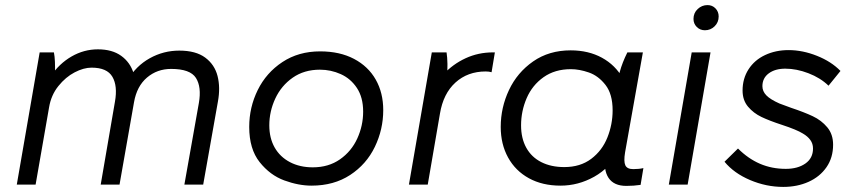

<svg xmlns="http://www.w3.org/2000/svg" viewBox="-20 -726 3358 755"><path d="M136 -520H192Q195 -505 196 -483Q197 -461 196 -433L179 -426Q213 -476 261.5 -504Q310 -532 365 -532Q421 -532 456.5 -506.5Q492 -481 505.5 -437.5Q519 -394 510 -341L450 0H376L432 -326Q443 -388 422 -424Q401 -460 340 -460Q309 -460 273.5 -441.5Q238 -423 209.5 -387.5Q181 -352 173 -304L120 0H46ZM653 -455Q598 -455 558 -421Q518 -387 507 -324L481 -410Q515 -467 569 -497Q623 -527 685 -527Q750 -527 787 -499.5Q824 -472 835.5 -427Q847 -382 837 -327L779 0H705L762 -321Q773 -384 750.5 -419.5Q728 -455 653 -455Z M960 -227Q960 -304 993.5 -372Q1027 -440 1090.5 -482Q1154 -524 1239 -524Q1316 -524 1372 -494.5Q1428 -465 1457.5 -413Q1487 -361 1487 -293Q1487 -217 1454 -148.5Q1421 -80 1357 -38Q1293 4 1205 4Q1154 4 1098 -16.5Q1042 -37 1001 -88.5Q960 -140 960 -227ZM1408 -287Q1408 -343 1383.5 -380Q1359 -417 1320 -434.5Q1281 -452 1238 -452Q1176 -452 1131 -420.5Q1086 -389 1062.5 -338.5Q1039 -288 1039 -233Q1039 -183 1060 -146Q1081 -109 1120 -88.5Q1159 -68 1210 -68Q1272 -68 1317 -99.5Q1362 -131 1385 -181.5Q1408 -232 1408 -287Z M1678 -520H1736Q1739 -501 1739.5 -474.5Q1740 -448 1737 -427L1723 -433Q1761 -474 1811 -497Q1861 -520 1918 -520H1926L1913 -442Q1903 -445 1890 -445Q1819 -445 1771 -401.5Q1723 -358 1710 -279L1662 0H1588Z M2361 -115 2385 -113 2412 -423Q2413 -428 2417 -443Q2427 -480 2447 -520H2508L2438 -127Q2432 -91 2439 -76Q2446 -61 2470 -61Q2493 -61 2510 -65L2499 1Q2472 5 2443 5Q2394 5 2373 -26.5Q2352 -58 2361 -115ZM2458 -301Q2458 -204 2418.5 -135Q2379 -66 2316.5 -31Q2254 4 2184 4Q2113 4 2060 -25Q2007 -54 1978 -106.5Q1949 -159 1949 -227Q1949 -303 1981.5 -372Q2014 -441 2076.5 -484.5Q2139 -528 2224 -528Q2294 -528 2347 -499Q2400 -470 2429 -418Q2458 -366 2458 -301ZM2029 -233Q2029 -182 2049.5 -145Q2070 -108 2108.5 -88.5Q2147 -69 2199 -69Q2262 -69 2305 -101.5Q2348 -134 2368.5 -185.5Q2389 -237 2389 -292Q2389 -356 2361 -392Q2333 -428 2295.5 -441Q2258 -454 2225 -454Q2162 -454 2117.5 -422.5Q2073 -391 2051 -340Q2029 -289 2029 -233Z M2700 -520H2774L2684 0H2610ZM2707 -651.6Q2707 -675 2723.5 -690.5Q2740 -706 2762 -706Q2781 -706 2793.5 -693Q2806 -680 2806 -661.3Q2806 -638 2790 -622.5Q2774 -607 2752 -607Q2733 -607 2720 -619.9Q2707 -632.8 2707 -651.6Z M2829 -90 2882 -142Q2922 -102 2968.5 -82Q3015 -62 3070 -62Q3117 -62 3147 -83Q3177 -104 3177 -142Q3177 -161 3166.5 -175.5Q3156 -190 3137 -201Q3113 -216 3055 -235Q3006 -251 2974.5 -266Q2943 -281 2921.5 -306.5Q2900 -332 2900 -370Q2900 -417 2923.5 -453.5Q2947 -490 2988.5 -509.5Q3030 -529 3081 -529Q3136 -529 3192.5 -506.5Q3249 -484 3285 -447L3238 -389Q3206 -420 3159 -438Q3112 -456 3068 -456Q3028 -456 3003 -437.5Q2978 -419 2978 -387Q2978 -367 2993.5 -351Q3009 -335 3045 -319Q3068 -311 3091 -302Q3142 -285 3176 -269Q3210 -253 3233 -225.5Q3256 -198 3256 -157Q3256 -106 3230 -68.5Q3204 -31 3159.5 -11Q3115 9 3060 9Q2993 9 2929.5 -18Q2866 -45 2829 -90Z"/></svg>

Font: Fixel Italic Variable 20240409 Display Thin
Style: Italic
Weight: 100
Italic angle: -10°
Designer: AlfaBravo + MacPaw
Foundry: Kyrylo Tkachov, Marchela Mozhyna, Serhii Makarenko, Maria Weinstein, Zakhar Kryvoshyya
Version: Version 1.211;Glyphs 3.2 (3225)